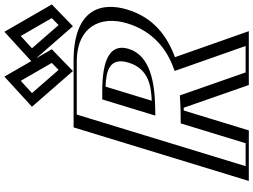

<svg xmlns="http://www.w3.org/2000/svg" viewBox="-164 -1028 1191 904"><g transform="rotate(-90 432.0 -575.5)"><path d="M309.7 -825H610.7C808.2 -820.4 853.1 -697.9 814.1 -571C775.6 -445.9 686.7 -379.9 593 -345.1L714.5 0H507.5L400 -307.8C376.7 -306.5 355.9 -306.1 339.1 -306L245.5 0H57.5ZM384.9 -456C477 -458 584.3 -468.2 614.2 -565C642.4 -656 560.9 -675 451.9 -675ZM841.2 -928 728.1 -1124 614.3 -1020 761.7 -851ZM630.2 -928 517.1 -1124 403.3 -1020 550.7 -851ZM320.1 -810H606C795.6 -805.6 835.8 -690.5 799.1 -571C762.7 -452.6 680.9 -392.1 591.4 -358.9L572.6 -351.9L691.3 -15H520.2L412.5 -323.3C388.9 -321.9 362 -321.1 343.5 -321L328.6 -320.9L235.1 -15H77.1ZM380.7 -441 365.2 -440.7 441.5 -690H456.5C563.6 -690 662.1 -671.2 629.2 -564.9C594.3 -451.9 469.1 -442.9 380.7 -441ZM821.7 -927.1 721.6 -1100.6 635.7 -1022.1 765.8 -872.9ZM610.7 -927.1 510.6 -1100.6 424.7 -1022.1 554.8 -872.9ZM320.1 -810 77.1 -15H235.1L328.6 -320.9L343.5 -321C361.9 -321.1 388.9 -321.9 412.5 -323.3L520.2 -15H691.3L572.6 -351.9L591.4 -358.9C680.9 -392.1 762.7 -452.6 799.1 -571C835.8 -690.5 795.6 -805.6 606 -810ZM380.7 -441C469.1 -442.9 594.3 -451.9 629.2 -564.9C662.1 -671.2 563.6 -690 456.5 -690H441.5L365.2 -440.7ZM821.7 -927.1 765.8 -872.9 635.7 -1022.1 721.6 -1100.6ZM610.7 -927.1 554.8 -872.9 424.7 -1022.1 510.6 -1100.6ZM309.7 -825 57.5 0H245.5L339.1 -306C355.9 -306.1 376.7 -306.5 400 -307.8L507.5 0H714.5L593 -345.1C686.6 -379.9 775.6 -445.9 814.1 -571C853.1 -697.9 808.1 -820.4 610.7 -825ZM384.9 -456 451.9 -675C560.8 -675 642.3 -655.9 614.2 -565C584.3 -468.1 477 -458 384.9 -456ZM841.2 -928 761.7 -851 614.3 -1020 728.1 -1124ZM630.2 -928 550.7 -851 403.3 -1020 517.1 -1124ZM345.1 -810H604.8C755.8 -805.8 813.9 -700.5 774.1 -571C736.2 -447.6 649 -385.8 566.2 -355.1L550.4 -349.2L668 -15H543.5L435.2 -324.8L398.3 -322.6C379.1 -321.5 361.5 -321.1 342.9 -321L303.6 -320.7L210.1 -15H102.1ZM382.7 -441C490.2 -443.4 622.4 -461.9 654.2 -565C683.8 -660.5 588.6 -690 456.5 -690H416.5L340.1 -440.1ZM799.3 -927.6 766.4 -895.7 657.2 -1021 715 -1073.8ZM588.3 -927.6 555.4 -895.7 446.2 -1021 504 -1073.8ZM284.7 -825 32.5 0H270.5L364.2 -306.3C368.9 -306.5 374.5 -306.6 377.1 -306.7L484.2 0H737.7L615.3 -347.8C716.9 -385.6 801.6 -449.2 839.1 -571C875.1 -688.1 847.9 -819.6 611.8 -825ZM410.2 -456.9 476.7 -674.6C547.3 -671.8 618 -658.1 589.2 -565C559.4 -468.5 473.7 -460 410.2 -456.9ZM863.6 -927.5 734.8 -1150.8 592.9 -1021 761 -828.2ZM652.6 -927.5 523.8 -1150.8 381.9 -1021 550 -828.2Z"/></g></svg>

Font: Hussar Outliner
Style: Obl
Weight: 700
Foundry: Cannot Into Space Fonts
Version: Version 0.92